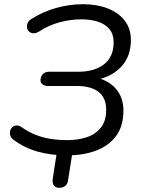

<svg xmlns="http://www.w3.org/2000/svg" viewBox="-20 -734 680 918"><path d="M262.7 164Q246.1 164 237.7 152.6Q229.2 141.1 232.1 120.7L256.4 -35.6H331.2L305.4 128Q303 146.5 291.6 155.2Q280.2 164 262.7 164ZM301.3 8.9Q224.8 8.9 160.8 -8.9Q96.8 -26.8 44.3 -66Q33.1 -74.4 29.4 -85.6Q25.8 -96.8 28.5 -107.8Q31.2 -118.7 38.8 -126Q46.3 -133.3 57.8 -134.3Q69.3 -135.2 83.4 -125.9Q116.2 -103 150.6 -89.3Q185 -75.7 223.1 -69.8Q261.1 -64 303 -64Q352 -64 393.9 -77.7Q435.8 -91.3 461.8 -123.2Q487.7 -155 487.7 -209.2Q487.7 -265.8 451.6 -294.3Q415.4 -322.9 346.3 -322.9H211.2Q192.7 -322.9 182.7 -331Q172.7 -339 173.7 -353.7Q175.2 -371.2 186.1 -381.1Q197.1 -391 215.5 -391H354.7Q431.9 -391 477.6 -426.8Q523.3 -462.5 523.3 -531.3Q523.3 -570.7 503.3 -594.7Q483.3 -618.7 448.7 -630.1Q414.1 -641.5 369.3 -641.5Q316.2 -641.5 264.1 -627.2Q211.9 -613 167 -583.4Q151.5 -574.1 139 -575Q126.6 -575.9 118.8 -583.4Q111 -591 109.2 -602.2Q107.5 -613.3 112.8 -624.8Q118.1 -636.3 131.6 -644.1Q184.3 -678 248.5 -696Q312.7 -713.9 376.8 -713.9Q442.9 -713.9 494.3 -694.1Q545.8 -674.2 575.8 -636Q605.8 -597.8 605.8 -542.7Q605.8 -462 556.8 -411.9Q507.8 -361.9 427.1 -350.4V-365.3Q493.6 -354.4 531.9 -311.9Q570.2 -269.4 570.2 -205.3Q570.2 -131.2 535 -83.8Q499.7 -36.3 438.8 -13.7Q377.9 8.9 301.3 8.9Z"/></svg>

Font: Nunito ExtraLight
Style: Italic
Weight: 200
Italic angle: -9°
Designer: Vernon Adams
Foundry: Vernon Adams
Version: Version 3.602